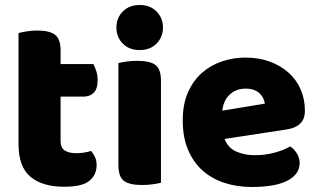

<svg xmlns="http://www.w3.org/2000/svg" viewBox="-20 -731 1268 767"><path d="M237 15Q149 15 101.5 -25Q54 -65 54 -155V-599Q65 -602 85.5 -605.5Q106 -609 129 -609Q178 -609 200 -592Q222 -575 222 -529V-475H353Q359 -464 364.5 -447.5Q370 -431 370 -411Q370 -376 354.5 -360.5Q339 -345 313 -345H222V-167Q222 -141 238.5 -130Q255 -119 285 -119Q300 -119 316 -121.5Q332 -124 344 -128Q353 -117 359.5 -103.5Q366 -90 366 -71Q366 -33 337.5 -9Q309 15 237 15Z M453 -479Q464 -482 484.5 -485Q505 -488 529 -488Q579 -488 601 -471.5Q623 -455 623 -408V-1Q612 2 591.5 5Q571 8 547 8Q497 8 475 -8.5Q453 -25 453 -72ZM445 -621Q445 -659 470.5 -685Q496 -711 538 -711Q580 -711 605.5 -685Q631 -659 631 -621Q631 -583 605.5 -557Q580 -531 538 -531Q496 -531 470.5 -557Q445 -583 445 -621Z M877 -176Q891 -140 924 -125.5Q957 -111 998 -111Q1040 -111 1078 -121.5Q1116 -132 1139 -146Q1155 -136 1166 -118Q1177 -100 1177 -80Q1177 -55 1163 -37Q1149 -19 1123.5 -7Q1098 5 1063 10.5Q1028 16 986 16Q927 16 876.5 -0.5Q826 -17 789 -50Q752 -83 731 -133Q710 -183 710 -250Q710 -316 731.5 -363.5Q753 -411 788.5 -441.5Q824 -472 869 -486.5Q914 -501 961 -501Q1014 -501 1057.5 -485Q1101 -469 1132.5 -441Q1164 -413 1181 -374Q1198 -335 1198 -289Q1198 -255 1179 -237Q1160 -219 1126 -214ZM962 -377Q924 -377 898.5 -354Q873 -331 868 -289L1038 -317Q1037 -327 1032 -337.5Q1027 -348 1018 -357Q1009 -366 995 -371.5Q981 -377 962 -377Z"/></svg>

Font: Baloo Thambi 2 ExtraBold
Style: Regular
Weight: 800
Designer: Aadarsh Rajan and Ek Type
Foundry: Ek Type
Version: Version 1.640;hotconv 1.0.111;makeotfexe 2.5.65597; ttfautoh